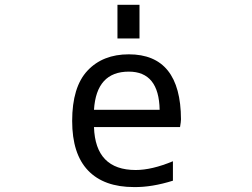

<svg xmlns="http://www.w3.org/2000/svg" viewBox="-20 -759 1040 791"><path d="M367.2 -306.6H637.7Q634.8 -463.9 510.7 -463.9Q377 -463.9 367.2 -306.6ZM367.2 -235.4Q373 -58.6 539.1 -58.6Q605.5 -58.6 692.4 -94.7V-14.6Q605.5 12.7 532.2 11.7Q408.2 11.7 342.8 -56.6Q277.3 -125 277.3 -260.7Q277.3 -400.4 340.3 -467.8Q403.3 -535.2 510.7 -535.2Q724.6 -535.2 725.6 -267.6Q725.6 -257.8 721.7 -235.4ZM463.9 -600.6V-739.3H554.7V-600.6Z"/></svg>

Font: Gen Shin Gothic Monospace Regular
Style: Regular
Weight: 400
Designer: [Source Han Sans]
Ryoko NISHIZUKA  (kana & ideographs); Paul D. Hunt (Latin, Greek & Cyrillic); Wenlong ZHANG  (bopomofo
Version: Version 1.002.20150607